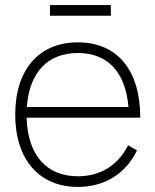

<svg xmlns="http://www.w3.org/2000/svg" viewBox="-20 -722 613 757"><path d="M177 -660H417V-702H177ZM287 15C392 15 476 -37 520 -129L485 -149C445 -70 376 -27 287 -27C162.5 -27 89 -111.5 85 -258H533C533 -446 442 -555 287 -555C133 -555 40 -447 40 -270C40 -94 134 15 287 15ZM287 -513C405 -513 475 -437.5 486.5 -300H86C95 -435.5 167.5 -513 287 -513Z"/></svg>

Font: Hauora ExtraLight
Style: Regular
Weight: 200
Designer: Mikhail Sharanda
Foundry: WCYS & Co.
Version: Version 1.010